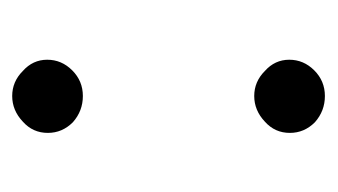

<svg xmlns="http://www.w3.org/2000/svg" viewBox="-136 -394 540 307"><g transform="rotate(90 133.5 -240.0)"><path d="M93 -7Q75 -23 75 -46Q75 -69 92 -86Q109 -103 133 -103Q157 -103 175 -87Q192 -70 192 -47Q192 -23 174 -7Q156 10 133 10Q110 10 93 -7ZM93 -394Q75 -410 75 -433Q75 -456 92 -473Q109 -490 133 -490Q157 -490 175 -474Q192 -457 192 -434Q192 -410 174 -394Q156 -377 133 -377Q110 -377 93 -394Z"/></g></svg>

Font: Glacial Indifference
Style: Regular
Weight: 400
Designer: Alfredo Marco Pradil
Version: Version 1.00